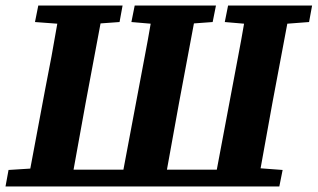

<svg xmlns="http://www.w3.org/2000/svg" viewBox="-32 -677 1153 697"><path d="M784 -597 796 -657H1101L1090 -597L1011 -591L957 -304Q946 -245 935.5 -185Q925 -125 914 -66L994 -60L982 0H-12L-1 -60L78 -65L132 -353Q144 -413 155 -472.5Q166 -532 176 -591L95 -597L107 -657H413L402 -597L333 -592L279 -304Q268 -243 257 -182.5Q246 -122 235 -61H416L471 -353Q482 -413 493.5 -472.5Q505 -532 515 -591L445 -597L457 -657H752L740 -597L672 -592L618 -304Q607 -243 596 -182.5Q585 -122 574 -61H755L810 -353Q821 -413 832.5 -472.5Q844 -532 854 -591Z"/></svg>

Font: Source Serif 4 SmText
Style: Bold Italic
Weight: 700
Italic angle: -12°
Designer: Frank Grießhammer
Foundry: Adobe
Version: Version 4.005;hotconv 1.1.0;makeotfexe 2.6.0